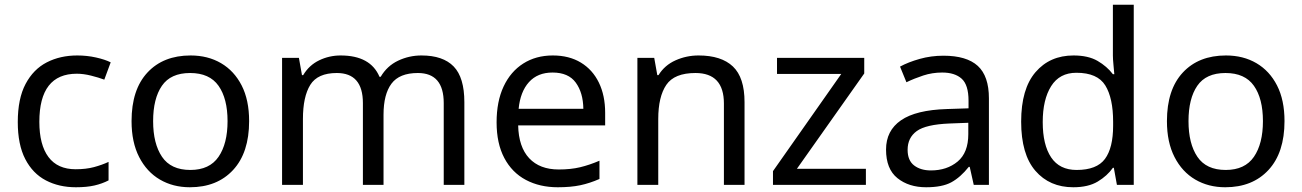

<svg xmlns="http://www.w3.org/2000/svg" viewBox="-20 -831 5493 810"><path d="M300 -41Q229 -41 173.5 -70Q118 -99 86.5 -160Q55 -221 55 -316Q55 -415 88 -477Q121 -539 177.5 -568Q234 -597 306 -597Q347 -597 385 -588.5Q423 -580 447 -568L420 -495Q396 -504 364 -512Q332 -520 304 -520Q146 -520 146 -317Q146 -220 184.5 -168.5Q223 -117 299 -117Q343 -117 376.5 -126Q410 -135 438 -148V-70Q411 -56 378.5 -48.5Q346 -41 300 -41Z M1031 -320Q1031 -187 963.5 -114Q896 -41 781 -41Q710 -41 654.5 -73.5Q599 -106 567 -168.5Q535 -231 535 -320Q535 -453 602 -525Q669 -597 784 -597Q857 -597 912.5 -564.5Q968 -532 999.5 -470.5Q1031 -409 1031 -320ZM626 -320Q626 -225 663.5 -169.5Q701 -114 783 -114Q864 -114 902 -169.5Q940 -225 940 -320Q940 -415 902 -469Q864 -523 782 -523Q700 -523 663 -469Q626 -415 626 -320Z M1758 -597Q1849 -597 1894 -550.5Q1939 -504 1939 -400V-51H1852V-396Q1852 -523 1743 -523Q1665 -523 1631.5 -478Q1598 -433 1598 -347V-51H1511V-396Q1511 -523 1401 -523Q1320 -523 1289 -473Q1258 -423 1258 -329V-51H1170V-587H1241L1254 -514H1259Q1284 -556 1326.5 -576.5Q1369 -597 1417 -597Q1543 -597 1581 -507H1586Q1613 -553 1659.5 -575Q1706 -597 1758 -597Z M2312 -597Q2381 -597 2430.5 -567Q2480 -537 2506.5 -482.5Q2533 -428 2533 -355V-302H2166Q2168 -211 2212.5 -163.5Q2257 -116 2337 -116Q2388 -116 2427.5 -125.5Q2467 -135 2509 -153V-76Q2468 -58 2428 -49.5Q2388 -41 2333 -41Q2257 -41 2198.5 -72Q2140 -103 2107.5 -164.5Q2075 -226 2075 -315Q2075 -403 2104.5 -466Q2134 -529 2187.5 -563Q2241 -597 2312 -597ZM2311 -525Q2248 -525 2211.5 -484.5Q2175 -444 2168 -372H2441Q2440 -440 2409 -482.5Q2378 -525 2311 -525Z M2927 -597Q3023 -597 3072 -550.5Q3121 -504 3121 -400V-51H3034V-394Q3034 -523 2914 -523Q2825 -523 2791 -473Q2757 -423 2757 -329V-51H2669V-587H2740L2753 -514H2758Q2784 -556 2830 -576.5Q2876 -597 2927 -597Z M3633 -51H3241V-109L3529 -519H3258V-587H3626V-521L3342 -119H3633Z M3960 -596Q4058 -596 4105 -553Q4152 -510 4152 -416V-51H4088L4071 -127H4067Q4032 -83 3993.5 -62Q3955 -41 3887 -41Q3814 -41 3766 -79.5Q3718 -118 3718 -200Q3718 -280 3781 -323.5Q3844 -367 3975 -371L4066 -374V-406Q4066 -473 4037 -499Q4008 -525 3955 -525Q3913 -525 3875 -512.5Q3837 -500 3804 -484L3777 -550Q3812 -569 3860 -582.5Q3908 -596 3960 -596ZM3986 -310Q3886 -306 3847.5 -278Q3809 -250 3809 -199Q3809 -154 3836.5 -133Q3864 -112 3907 -112Q3975 -112 4020 -149.5Q4065 -187 4065 -265V-313Z M4508 -41Q4408 -41 4348 -110.5Q4288 -180 4288 -318Q4288 -456 4348.5 -526.5Q4409 -597 4509 -597Q4571 -597 4610.5 -574Q4650 -551 4675 -518H4681Q4680 -531 4677.5 -556.5Q4675 -582 4675 -597V-811H4763V-51H4692L4679 -123H4675Q4651 -89 4611 -65Q4571 -41 4508 -41ZM4522 -114Q4607 -114 4641.5 -160.5Q4676 -207 4676 -301V-317Q4676 -417 4643 -470.5Q4610 -524 4521 -524Q4450 -524 4414.5 -467.5Q4379 -411 4379 -316Q4379 -220 4414.5 -167Q4450 -114 4522 -114Z M5399 -320Q5399 -187 5331.5 -114Q5264 -41 5149 -41Q5078 -41 5022.5 -73.5Q4967 -106 4935 -168.5Q4903 -231 4903 -320Q4903 -453 4970 -525Q5037 -597 5152 -597Q5225 -597 5280.5 -564.5Q5336 -532 5367.5 -470.5Q5399 -409 5399 -320ZM4994 -320Q4994 -225 5031.5 -169.5Q5069 -114 5151 -114Q5232 -114 5270 -169.5Q5308 -225 5308 -320Q5308 -415 5270 -469Q5232 -523 5150 -523Q5068 -523 5031 -469Q4994 -415 4994 -320Z"/></svg>

Font: Noto Sans Tamil UI
Style: Regular
Weight: 400
Designer: Jelle Bosma - Monotype Design Team
Foundry: Monotype Imaging Inc.
Version: Version 2.004; ttfautohint (v1.8.4.7-5d5b)